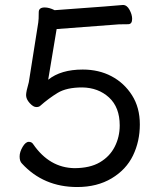

<svg xmlns="http://www.w3.org/2000/svg" viewBox="-20 -728 640 773"><path d="M291 25Q155 25 68 -70Q59 -79 59 -98Q59 -116 71 -136.5Q83 -157 96 -157Q108 -157 114 -147Q179 -53 279 -51Q342 -51 382 -74.5Q422 -98 442 -137.5Q462 -177 462 -223Q462 -296 419 -335.5Q376 -375 311 -376Q248 -376 212 -354Q176 -332 142 -302Q137 -297 126 -297Q114 -297 99.5 -313Q85 -329 85 -345Q85 -359 96 -397L134 -637Q136 -648 136 -679Q136 -698 160 -698Q178 -698 200 -687Q462 -706 475 -708Q491 -708 501.5 -688.5Q512 -669 512 -652Q512 -631 496.5 -630.5Q481 -630 459 -630L208 -611L174 -407Q225 -448 313 -448Q378 -448 429 -421Q480 -394 511.5 -344.5Q543 -295 543 -227Q543 -159 515.5 -102Q488 -45 429.5 -10Q371 25 291 25Z"/></svg>

Font: LXGW WenKai Lite
Style: Bold
Weight: 700
Designer: LXGW / Fontworks Inc.
Foundry: LXGW / Fontworks Inc.
Version: Version 1.330;April 28, 2024